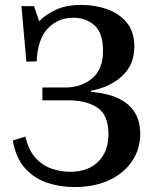

<svg xmlns="http://www.w3.org/2000/svg" viewBox="-20 -745 629 779"><path d="M281 14Q224 14 171.5 -3.5Q119 -21 81.5 -62.5Q44 -104 32 -175L83 -191Q96 -135 124.5 -104Q153 -73 190 -60.5Q227 -48 264 -48Q337 -48 378.5 -89Q420 -130 420 -201Q420 -278 375.5 -308Q331 -338 256 -338H152V-390H245Q310 -390 354 -427Q398 -464 398 -539Q398 -611 363.5 -642Q329 -673 278 -673Q214 -673 173 -628.5Q132 -584 129 -496L87 -495L67 -720H118L139 -659Q165 -686 207 -705.5Q249 -725 310 -725Q367 -725 415.5 -707.5Q464 -690 494.5 -653Q525 -616 525 -556Q525 -482 475.5 -436.5Q426 -391 349 -377V-372Q446 -365 497.5 -322.5Q549 -280 549 -202Q549 -141 516.5 -92Q484 -43 424 -14.5Q364 14 281 14Z"/></svg>

Font: Literata 36pt Medium
Style: Regular
Weight: 500
Designer: Latin by Veronika Burian and Jose Scaglione. Greek by Irene Vlachou. Cyrillic by Vera Evstafieva.
Foundry: TypeTogether
Version: Version 3.002